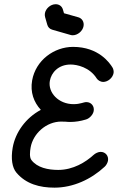

<svg xmlns="http://www.w3.org/2000/svg" viewBox="-20 -880 608 901"><path d="M190.8 -818C189.8 -811.9 190 -805.7 191.7 -799.7L201.8 -764.3C205.1 -752.5 212.8 -744.3 224.9 -740.7L310.5 -716.1C314.1 -715 317.9 -714.5 321.6 -714.5C343.6 -714.5 367.9 -733.4 372.1 -757.5C375.4 -776.2 365.9 -793.5 347.9 -798.8L280.3 -817.9L275.2 -835.2C270.7 -851 257.4 -860.2 241.4 -860.2C216.3 -860.2 194.6 -839.3 190.8 -818ZM130.8 -502.6C121.1 -447.4 138.7 -400.2 171.6 -364.5C100.2 -326.4 52.1 -258.3 39.6 -187.6C30.4 -135 37.2 -93.4 56.9 -70C102 -16.4 166.4 0.6 235.8 0.6C322.9 0.6 407.5 -38.4 470.8 -97.3C478.3 -103.6 485.1 -116.4 486.7 -125.5C490.7 -148.2 475 -167.3 452.3 -167.3C441.4 -167.3 427.5 -160.9 418.8 -152.7C382.5 -119.4 323.5 -82.6 253.3 -82.6C205.3 -82.6 154.3 -93.3 127.4 -129.1C117.8 -141.8 120.1 -167.6 123.7 -187.9C135.1 -252.7 196.7 -309.5 267.9 -309.5C271.4 -309.5 274.8 -309.3 278.2 -309.1H285.5C293.4 -308.2 301.4 -307.7 309.6 -307.7C333.5 -307.7 358.3 -311.6 382.7 -319.1C399.8 -323.6 416.7 -341.8 419.7 -359.1C423.7 -381.8 408 -400.9 385.3 -400.9C371.7 -400.9 357.5 -391.2 325.4 -391.2C254.4 -391.2 204.2 -445.6 213.9 -500.6C220.7 -539 253.9 -577.2 311.4 -577.2C341.6 -577.2 400.8 -564.4 433.9 -511.8C439.6 -502.7 452.9 -495.5 463.8 -495.5C486.5 -495.5 509 -514.5 513 -537.3C514.4 -545.5 511.9 -557.3 507.6 -563.6C495.3 -583.5 443.9 -660 322.8 -660C233.6 -660 147.5 -597 130.8 -502.6Z"/></svg>

Font: TudorRose
Style: Oblique
Weight: 500
Italic angle: 10°
Version: Version 001.000